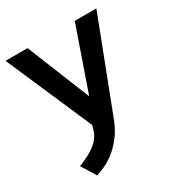

<svg xmlns="http://www.w3.org/2000/svg" viewBox="-175 -617 889 951"><g transform="rotate(-30 269.5 -142.0)"><path d="M104.5 217.3C162.6 199.2 210.9 171.9 256.3 118.7C279.3 92.3 297.4 62 311.5 27.3L514.6 -501H391.1L266.1 -141.6L121.1 -501H-4.9L208 -11.2L201.2 13.2C193.4 39.6 178.2 62 155.3 80.6C132.8 99.6 99.1 117.7 53.7 135.3L104.5 217.3Z"/></g></svg>

Font: Ride
Style: Bold
Weight: 700
Version: Version 3.000